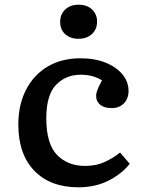

<svg xmlns="http://www.w3.org/2000/svg" viewBox="-20 -783 613 817"><path d="M314 14Q194 14 126 -56.5Q58 -127 58 -253Q58 -338 91 -401.5Q124 -465 183 -500Q242 -535 323 -535Q383 -535 429 -516.5Q475 -498 501 -466.5Q527 -435 527 -396Q527 -364 507.5 -343.5Q488 -323 455 -323Q423 -323 406 -337.5Q389 -352 389 -375Q389 -386 395 -401.5Q401 -417 414 -441Q397 -452 374.5 -458.5Q352 -465 323 -465Q260 -465 218.5 -422Q177 -379 177 -280Q177 -171 222.5 -124Q268 -77 342 -77Q389 -77 425 -93.5Q461 -110 491 -134L532 -86Q497 -42 441 -14Q385 14 314 14ZM314 -618Q279 -618 257.5 -637.5Q236 -657 236 -690Q236 -722 257.5 -742.5Q279 -763 314 -763Q350 -763 371.5 -743Q393 -723 393 -691Q393 -658 371 -638Q349 -618 314 -618Z"/></svg>

Font: Literata 7pt Medium
Style: Regular
Weight: 500
Designer: Latin by Veronika Burian and Jose Scaglione. Greek by Irene Vlachou. Cyrillic by Vera Evstafieva.
Foundry: TypeTogether
Version: Version 3.002